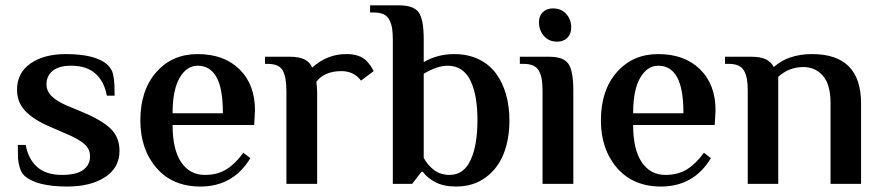

<svg xmlns="http://www.w3.org/2000/svg" viewBox="-20 -680 3264 710"><path d="M229 9.8Q113.8 9.8 69.8 -30.8Q58.6 -41.5 53 -60.5Q47.4 -79.6 46.6 -95.5Q45.9 -111.3 45.9 -144H75.2Q84 -92.8 116.9 -63Q149.9 -33.2 209 -33.2Q262.7 -33.2 287.8 -51.8Q313 -70.3 313 -102.1Q313 -129.4 291 -148.2Q269 -167 223.1 -186L168 -210Q105.5 -236.3 74.2 -268.8Q43 -301.3 43 -348.1Q43 -410.6 92.8 -445.3Q142.6 -480 223.1 -480Q336.4 -480 378.9 -439Q387.7 -430.7 393.1 -419.7Q398.4 -408.7 400.6 -391.8Q402.8 -375 403.3 -362.8Q403.8 -350.6 403.8 -326.2H375Q366.2 -377.4 333.5 -407.2Q300.8 -437 243.2 -437Q198.2 -437 175 -418.2Q151.9 -399.4 151.9 -368.2Q151.9 -343.3 170.7 -324.7Q189.5 -306.2 226.1 -290L286.1 -265.1Q357.9 -234.9 389.9 -203.4Q421.9 -171.9 421.9 -122.1Q421.9 -59.6 368.4 -24.9Q314.9 9.8 229 9.8Z M721.2 9.8Q618.2 9.8 558.6 -59.1Q499 -127.9 499 -234.9Q499 -346.2 557.9 -413.1Q616.7 -480 710.9 -480Q808.1 -480 865.5 -423.8Q922.9 -367.7 922.9 -272L919.9 -217.8H618.2Q618.2 -127.4 649.9 -80.3Q681.6 -33.2 737.8 -33.2Q784.7 -33.2 817.9 -54.2Q851.1 -75.2 879.9 -115.2L905.8 -95.2Q842.3 9.8 721.2 9.8ZM618.2 -261.2H804.2Q804.2 -353 780.5 -395Q756.8 -437 710.9 -437Q670.4 -437 644.3 -392.3Q618.2 -347.7 618.2 -261.2Z M1039.1 0V-344.2Q1039.1 -395 1025.4 -419.4Q1011.7 -443.8 970.2 -443.8H960V-470.2H1050.8Q1085.4 -470.2 1105.2 -460.7Q1125 -451.2 1134.8 -430.2Q1189 -480 1260.7 -480Q1303.2 -480 1327.1 -461.9Q1334 -457 1340.3 -449.7Q1346.7 -442.4 1350.1 -437.3Q1353.5 -432.1 1357.4 -425Q1361.3 -418 1361.8 -417L1314.9 -381.8Q1289.1 -417 1242.2 -417Q1180.7 -417 1149.9 -377.9Q1152.8 -352.5 1152.8 -337.9V0Z M1666.5 9.8Q1621.1 9.8 1590.3 -6.1Q1559.6 -22 1543.5 -44.9H1538.6L1503.9 0H1432.6V-534.2Q1432.6 -559.1 1429.9 -575.4Q1427.2 -591.8 1420.2 -606Q1413.1 -620.1 1398.9 -627Q1384.8 -633.8 1362.8 -633.8H1348.6V-660.2H1456.5Q1509.3 -660.2 1528.1 -634.5Q1546.9 -608.9 1546.9 -534.2V-450.2Q1597.7 -480 1659.7 -480Q1710.4 -480 1750 -460.9Q1789.6 -441.9 1814.2 -408.2Q1838.9 -374.5 1851.3 -330.6Q1863.8 -286.6 1863.8 -234.9Q1863.8 -165.5 1842.3 -111.1Q1820.8 -56.6 1775.4 -23.4Q1730 9.8 1666.5 9.8ZM1642.6 -33.2Q1694.8 -33.2 1720.2 -88.1Q1745.6 -143.1 1745.6 -234.9Q1745.6 -279.8 1739.7 -315.4Q1733.9 -351.1 1721.2 -378.9Q1708.5 -406.7 1687 -421.9Q1665.5 -437 1635.7 -437Q1596.7 -437 1546.9 -407.2V-96.2Q1561.5 -68.8 1585.4 -51Q1609.4 -33.2 1642.6 -33.2Z M2040.5 -525.9Q2009.8 -525.9 1991.5 -546.9Q1973.1 -567.9 1973.1 -598.1Q1973.1 -621.6 1987.5 -635.3Q2002 -648.9 2024.4 -648.9Q2055.7 -648.9 2074 -628.4Q2092.3 -607.9 2092.3 -578.1Q2092.3 -554.2 2077.9 -540Q2063.5 -525.9 2040.5 -525.9ZM1986.3 0V-344.2Q1986.3 -369.1 1983.6 -385.5Q1981 -401.9 1973.9 -416Q1966.8 -430.2 1952.6 -437Q1938.5 -443.8 1916.5 -443.8H1902.3V-470.2H2010.3Q2063 -470.2 2081.5 -444.6Q2100.1 -418.9 2100.1 -344.2V0Z M2424.3 9.8Q2321.3 9.8 2261.7 -59.1Q2202.1 -127.9 2202.1 -234.9Q2202.1 -346.2 2261 -413.1Q2319.8 -480 2414.1 -480Q2511.2 -480 2568.6 -423.8Q2626 -367.7 2626 -272L2623 -217.8H2321.3Q2321.3 -127.4 2353 -80.3Q2384.8 -33.2 2440.9 -33.2Q2487.8 -33.2 2521 -54.2Q2554.2 -75.2 2583 -115.2L2608.9 -95.2Q2545.4 9.8 2424.3 9.8ZM2321.3 -261.2H2507.3Q2507.3 -353 2483.6 -395Q2460 -437 2414.1 -437Q2373.5 -437 2347.4 -392.3Q2321.3 -347.7 2321.3 -261.2Z M2745.1 0V-344.2Q2745.1 -369.1 2742.4 -385.5Q2739.7 -401.9 2732.7 -416Q2725.6 -430.2 2711.4 -437Q2697.3 -443.8 2675.3 -443.8H2661.1V-470.2H2757.3Q2792 -470.2 2811.5 -460.9Q2831.1 -451.7 2841.3 -432.1Q2895.5 -480 2982.9 -480Q3164.1 -480 3164.1 -297.9V0H3051.3V-297.9Q3051.3 -367.2 3023.2 -399.7Q2995.1 -432.1 2950.2 -432.1Q2897.9 -432.1 2857.9 -396V0Z"/></svg>

Font: El Messiri SemiBold
Style: Regular
Weight: 600
Designer: Mohamed Gaber
Foundry: Kief Type Foundry
Version: Version 2.007;PS 002.007;hotconv 1.0.88;makeotf.lib2.5.64775